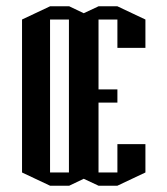

<svg xmlns="http://www.w3.org/2000/svg" viewBox="-20 -554 532 610"><path d="M442 -427V-402H353V-492H293V-291V-270H353V-228H293V-6H353V-96H442V-6L353 36H293L246 14L200 36H139L50 -6V-492L139 -534H200L246 -512L293 -534H353L442 -492ZM199 -6V-492H139V-6Z"/></svg>

Font: Frankia
Style: Regular
Weight: 400
Version: Version 001.000